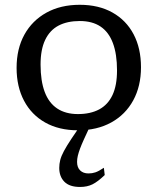

<svg xmlns="http://www.w3.org/2000/svg" viewBox="-20 -520 642 781"><path d="M297 -56Q348 -56 383.5 -75Q419 -94 437.5 -133.2Q456 -172.5 456 -233.5Q456 -300 439.2 -344.8Q422.5 -389.5 389 -412Q355.5 -434.5 304.5 -434.5Q253.5 -434.5 218 -415.8Q182.5 -397 163.8 -357.8Q145 -318.5 145 -257.5Q145 -191 161.8 -146.2Q178.5 -101.5 212.5 -78.8Q246.5 -56 297 -56ZM297 10Q220 10 164 -21.5Q108 -53 77.8 -110.2Q47.5 -167.5 47.5 -244Q47.5 -321.5 79.2 -379Q111 -436.5 168.8 -468.5Q226.5 -500.5 304.5 -500.5Q381.5 -500.5 437.5 -469Q493.5 -437.5 523.5 -380.5Q553.5 -323.5 553.5 -246.5Q553.5 -169.5 522 -111.8Q490.5 -54 432.8 -22Q375 10 297 10ZM322 45.5Q311.5 68.5 305.5 84.8Q299.5 101 296.5 113.8Q293.5 126.5 293.5 138.5Q293.5 161 306 173.2Q318.5 185.5 340 185.5Q355 185.5 368.2 181Q381.5 176.5 402.5 162.5L406 192Q378 219 356.2 229.8Q334.5 240.5 306 240.5Q262.5 240.5 241.8 219.2Q221 198 221 163Q221 147 225 131Q229 115 240 94.5Q251 74 270.5 44.5L316 -22.5H353.5Z"/></svg>

Font: Newsreader 9pt
Style: Regular
Weight: 400
Designer: Hugues Gentile
Foundry: Production Type
Version: Version 1.003